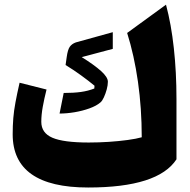

<svg xmlns="http://www.w3.org/2000/svg" viewBox="-20 -812 832 842"><path d="M753.9 -113.3Q673.3 10.3 366.7 10.3Q35.6 10.3 35.6 -223.1Q35.6 -260.7 38.3 -293.7Q41 -326.7 47.9 -363.5Q54.7 -400.4 65.9 -449.2L184.1 -419.4Q173.8 -378.9 167.5 -343.5Q161.1 -308.1 161.1 -277.8Q161.1 -229 209.7 -208Q258.3 -187 369.1 -187Q413.1 -187 457.3 -189.9Q501.5 -192.9 539.3 -198Q577.1 -203.1 601.6 -210Q601.6 -336.9 585 -453.4Q568.4 -569.8 537.6 -667.5L708 -791.5Q731 -705.6 742.4 -600.3Q753.9 -495.1 753.9 -377.4ZM474.6 -670.9V-597.7L338.4 -561.5Q392.6 -527.8 422.9 -500.7Q453.1 -473.6 453.1 -453.6Q453.1 -438.5 448 -419.7Q442.9 -400.9 435.5 -385Q428.2 -369.1 420.4 -362.8Q402.8 -347.7 372.3 -336.7Q341.8 -325.7 306.9 -319.8Q272 -314 241.2 -314L259.3 -404.3Q303.2 -404.3 334.7 -408.7Q366.2 -413.1 393.6 -423.8L394.5 -436Q370.1 -456.5 335.7 -481.4Q301.3 -506.3 267.6 -526.9L272.5 -561.5Q276.9 -593.8 285.9 -606.7Q294.9 -619.6 312.5 -626Z"/></svg>

Font: Pinar-FD ExtraBold
Style: Regular
Weight: 800
Designer: Amin Abedi
Version: Version 3.000